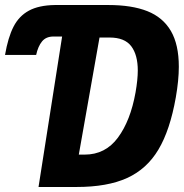

<svg xmlns="http://www.w3.org/2000/svg" viewBox="-108 -745 732 765"><path d="M604.5 -479Q604.5 -425.5 592.5 -357Q569.5 -226.5 523.2 -149Q477 -71.5 398.5 -35.8Q320 0 197 0H45.5L139.5 -599.5H105Q75.5 -599.5 59.5 -580Q43.5 -560.5 36 -526H-88Q-76 -596 -54.2 -638.5Q-32.5 -681 7 -702.5Q46.5 -724 110.5 -725H324Q417.5 -725 479.2 -700.5Q541 -676 572.8 -621.8Q604.5 -567.5 604.5 -479ZM432 -376.5Q441 -428 441 -464Q441 -526.5 414.8 -561Q388.5 -595.5 328.5 -595.5H288.5L206 -129H229.5Q312 -129 362 -196.8Q412 -264.5 432 -376.5Z"/></svg>

Font: JuliaMono ExtraBold
Style: Italic
Weight: 800
Italic angle: -9°
Monospace: yes
Designer: cormullion
Foundry: corm
Version: Version 0.057; ttfautohint (v1.8.4)